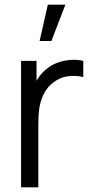

<svg xmlns="http://www.w3.org/2000/svg" viewBox="-20 -800 400 820"><path d="M184.3 -780 149.2 -625H199.5L259.2 -780ZM70 0V-540H136V-410L123 -427Q132 -450.7 146.4 -471.1Q160.8 -491.5 178 -504.7Q198.3 -522.3 226.2 -532.4Q254 -542.5 282.7 -544.2Q311.3 -546 335.7 -540V-471Q302.3 -479 268.2 -474Q234.2 -469 206.3 -446.7Q180.7 -426.7 166.8 -398.4Q153 -370.2 148.3 -340.2Q143.7 -310.3 143.7 -269.3V0Z"/></svg>

Font: Hauora
Style: Regular
Weight: 400
Designer: Wayne Shih
Foundry: WCYS
Version: Version 1.001